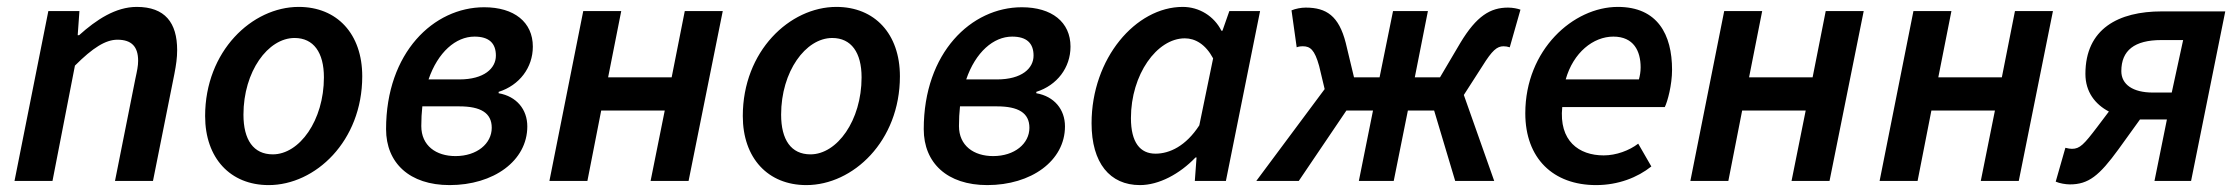

<svg xmlns="http://www.w3.org/2000/svg" viewBox="-20 -524 6488 556"><path d="M22 0H132L197 -334C249 -386 286 -409 320 -409C361 -409 380 -389 380 -348C380 -333 377 -319 372 -296L313 0H423L485 -310C490 -336 493 -356 493 -379C493 -458 458 -504 376 -504C315 -504 259 -467 209 -422H205L210 -492H120Z M758 12C893 12 1029 -115 1029 -303C1029 -426 956 -504 845 -504C710 -504 574 -376 574 -188C574 -66 647 12 758 12ZM770 -77C714 -77 685 -119 685 -192C685 -317 756 -414 833 -414C888 -414 918 -372 918 -300C918 -175 847 -77 770 -77Z M1282 12C1409 12 1507 -58 1507 -158C1507 -207 1476 -245 1424 -254V-258C1484 -277 1523 -328 1523 -389C1523 -460 1469 -503 1382 -503C1236 -503 1098 -372 1098 -150C1098 -52 1166 12 1282 12ZM1299 -72C1243 -72 1200 -102 1200 -159C1200 -179 1201 -198 1203 -216H1310C1372 -216 1404 -197 1404 -154C1404 -108 1361 -72 1299 -72ZM1354 -418C1396 -418 1416 -399 1416 -363C1416 -326 1382 -294 1310 -294H1221C1248 -373 1300 -418 1354 -418Z M1571 0H1681L1721 -204H1905L1864 0H1974L2073 -492H1963L1925 -300H1741L1779 -492H1669Z M2315 12C2450 12 2586 -115 2586 -303C2586 -426 2513 -504 2402 -504C2267 -504 2131 -376 2131 -188C2131 -66 2204 12 2315 12ZM2327 -77C2271 -77 2242 -119 2242 -192C2242 -317 2313 -414 2390 -414C2445 -414 2475 -372 2475 -300C2475 -175 2404 -77 2327 -77Z M2839 12C2966 12 3064 -58 3064 -158C3064 -207 3033 -245 2981 -254V-258C3041 -277 3080 -328 3080 -389C3080 -460 3026 -503 2939 -503C2793 -503 2655 -372 2655 -150C2655 -52 2723 12 2839 12ZM2856 -72C2800 -72 2757 -102 2757 -159C2757 -179 2758 -198 2760 -216H2867C2929 -216 2961 -197 2961 -154C2961 -108 2918 -72 2856 -72ZM2911 -418C2953 -418 2973 -399 2973 -363C2973 -326 2939 -294 2867 -294H2778C2805 -373 2857 -418 2911 -418Z M3281 12C3336 12 3396 -20 3442 -68H3445L3440 0H3530L3629 -492H3540L3520 -435H3517C3496 -477 3453 -504 3405 -504C3269 -504 3141 -355 3141 -167C3141 -52 3194 12 3281 12ZM3326 -79C3282 -79 3255 -111 3255 -182C3255 -308 3330 -413 3411 -413C3441 -413 3471 -396 3493 -355L3453 -161C3414 -101 3367 -79 3326 -79Z M3618 0H3741L3879 -204H3956L3915 0H4016L4057 -204H4133L4194 0H4307L4219 -249L4273 -333C4301 -378 4315 -390 4334 -390C4341 -390 4345 -389 4352 -387L4383 -496C4375 -499 4361 -502 4347 -502C4296 -502 4256 -478 4209 -400L4150 -300H4077L4115 -492H4014L3975 -300H3901L3877 -400C3857 -478 3821 -502 3761 -502C3748 -502 3732 -499 3720 -494L3735 -387C3740 -389 3745 -390 3753 -390C3774 -390 3787 -380 3800 -333L3816 -266Z M4602 12C4666 12 4722 -10 4762 -42L4724 -108C4698 -88 4660 -74 4624 -74C4552 -74 4494 -116 4504 -214H4801C4809 -230 4822 -278 4822 -322C4822 -424 4780 -504 4665 -504C4536 -504 4397 -380 4397 -196C4397 -65 4478 12 4602 12ZM4514 -294C4536 -372 4594 -418 4652 -418C4711 -418 4731 -376 4731 -329C4731 -316 4729 -305 4726 -294Z M4875 0H4985L5025 -204H5209L5168 0H5278L5377 -492H5267L5229 -300H5045L5083 -492H4973Z M5423 0H5533L5573 -204H5757L5716 0H5826L5925 -492H5815L5777 -300H5593L5631 -492H5521Z M6219 0H6325L6424 -491H6240C6115 -491 6019 -441 6019 -310C6019 -258 6047 -222 6087 -201L6053 -156C6015 -106 6003 -93 5980 -93C5974 -93 5970 -94 5961 -96L5933 2C5944 7 5962 10 5974 10C6028 10 6059 -15 6115 -92L6177 -178C6181 -178 6185 -178 6189 -178H6255ZM6214 -256C6157 -256 6123 -279 6123 -318C6123 -378 6161 -408 6239 -408H6302L6269 -256Z"/></svg>

Font: Source Sans Pro Semibold
Style: Italic
Weight: 600
Italic angle: -11°
Designer: Paul D. Hunt
Foundry: Adobe Systems Incorporated
Version: Version 3.006;hotconv 1.0.111;makeotfexe 2.5.65597